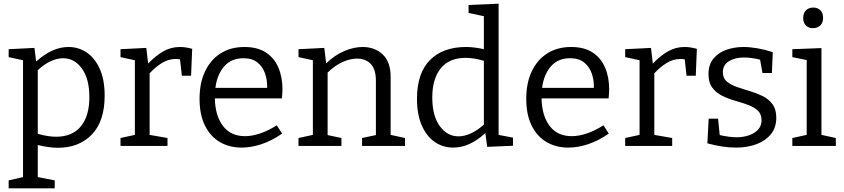

<svg xmlns="http://www.w3.org/2000/svg" viewBox="-20 -792 4580 1042"><path d="M27 230V187L105 169V-465L27 -482V-525L167 -532L176 -458Q264 -537 351 -537Q407 -537 451.5 -506.5Q496 -476 522 -417Q548 -358 548 -273Q548 -134 478.5 -62Q409 10 294 10Q268 10 241 6Q214 2 185 -5V169L277 187V230ZM285 -50Q373 -50 419 -106.5Q465 -163 465 -265Q465 -364 424.5 -420Q384 -476 323 -476Q291 -476 255.5 -460Q220 -444 185 -411V-66Q239 -50 285 -50Z M634 0V-43L712 -60V-465L634 -482V-525L774 -532L784 -447Q825 -490 866.5 -513.5Q908 -537 956 -537Q988 -537 1023 -527L1017 -381H967L957 -470Q946 -472 933 -472Q895 -472 859.5 -450.5Q824 -429 792 -394V-60L889 -43V0Z M1291 9Q1224 9 1172.5 -21.5Q1121 -52 1092 -111Q1063 -170 1063 -256Q1063 -342 1093 -405Q1123 -468 1177.5 -502.5Q1232 -537 1307 -537Q1377 -537 1422.5 -507.5Q1468 -478 1490.5 -426Q1513 -374 1513 -307Q1513 -296 1512 -284.5Q1511 -273 1510 -258H1146Q1148 -164 1190 -108.5Q1232 -53 1310 -53Q1347 -53 1391 -67.5Q1435 -82 1482 -112L1511 -67Q1455 -28 1399 -9.5Q1343 9 1291 9ZM1301 -476Q1235 -476 1196.5 -431.5Q1158 -387 1149 -315H1430Q1431 -358 1418 -394.5Q1405 -431 1376.5 -453.5Q1348 -476 1301 -476Z M1600 0V-43L1678 -60V-465L1600 -482V-525L1740 -532L1750 -448Q1798 -494 1849.5 -515.5Q1901 -537 1948 -537Q2014 -537 2057.5 -496Q2101 -455 2100 -371V-60L2178 -43V0H1945V-43L2020 -59V-354Q2020 -416 1992 -445Q1964 -474 1917 -474Q1881 -474 1839.5 -455.5Q1798 -437 1758 -398V-59L1833 -43V0Z M2440 9Q2384 9 2339.5 -21.5Q2295 -52 2269 -111.5Q2243 -171 2243 -256Q2243 -395 2313.5 -466Q2384 -537 2509 -537Q2531 -537 2555.5 -534Q2580 -531 2606 -525V-704L2523 -722V-765L2686 -772V-60L2764 -45V-1L2624 5L2614 -70Q2529 9 2440 9ZM2468 -52Q2500 -52 2535.5 -68Q2571 -84 2606 -116V-462Q2552 -478 2506 -478Q2418 -478 2372 -421Q2326 -364 2326 -263Q2326 -164 2366.5 -108Q2407 -52 2468 -52Z M3064 9Q2997 9 2945.5 -21.5Q2894 -52 2865 -111Q2836 -170 2836 -256Q2836 -342 2866 -405Q2896 -468 2950.5 -502.5Q3005 -537 3080 -537Q3150 -537 3195.5 -507.5Q3241 -478 3263.5 -426Q3286 -374 3286 -307Q3286 -296 3285 -284.5Q3284 -273 3283 -258H2919Q2921 -164 2963 -108.5Q3005 -53 3083 -53Q3120 -53 3164 -67.5Q3208 -82 3255 -112L3284 -67Q3228 -28 3172 -9.5Q3116 9 3064 9ZM3074 -476Q3008 -476 2969.5 -431.5Q2931 -387 2922 -315H3203Q3204 -358 3191 -394.5Q3178 -431 3149.5 -453.5Q3121 -476 3074 -476Z M3373 0V-43L3451 -60V-465L3373 -482V-525L3513 -532L3523 -447Q3564 -490 3605.5 -513.5Q3647 -537 3695 -537Q3727 -537 3762 -527L3756 -381H3706L3696 -470Q3685 -472 3672 -472Q3634 -472 3598.5 -450.5Q3563 -429 3531 -394V-60L3628 -43V0Z M3903 -400Q3903 -368 3924 -350Q3945 -332 3978 -320.5Q4011 -309 4048 -298Q4085 -287 4118 -271Q4151 -255 4172 -227Q4193 -199 4193 -153Q4193 -100 4164 -64Q4135 -28 4085.5 -9.5Q4036 9 3975 9Q3937 9 3898.5 3Q3860 -3 3819 -14L3826 -148H3877L3886 -59Q3908 -54 3932.5 -50.5Q3957 -47 3978 -47Q4013 -47 4044 -57.5Q4075 -68 4094 -88.5Q4113 -109 4113 -140Q4113 -173 4092.5 -192Q4072 -211 4039 -223Q4006 -235 3969 -245.5Q3932 -256 3899.5 -272Q3867 -288 3846 -316Q3825 -344 3825 -390Q3825 -441 3851.5 -473.5Q3878 -506 3921.5 -521.5Q3965 -537 4015 -537Q4049 -537 4090 -530Q4131 -523 4174 -509L4169 -396H4118L4105 -468Q4058 -480 4017 -480Q3968 -480 3935.5 -459.5Q3903 -439 3903 -400Z M4516 -43V0H4280V-43L4358 -60V-466L4280 -482V-525L4438 -531V-60ZM4392 -639Q4369 -639 4354 -653.5Q4339 -668 4339 -695Q4339 -722 4354.5 -736.5Q4370 -751 4393 -751Q4417 -751 4432 -736.5Q4447 -722 4447 -695Q4447 -668 4431.5 -653.5Q4416 -639 4392 -639Z"/></svg>

Font: Bitter
Style: Regular
Weight: 400
Designer: Sol Matas, and Bitter project Authors
Foundry: Sol Matas
Version: Version 2.001